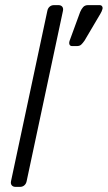

<svg xmlns="http://www.w3.org/2000/svg" viewBox="-20 -730 421 750"><path d="M41 0Q31 0 26 -6Q21 -12 23 -22L165 -688Q167 -698 174 -704Q181 -710 191 -710H208Q218 -710 223 -704Q228 -698 226 -688L84 -22Q82 -12 75 -6Q68 0 58 0ZM262 -550Q254 -550 251.5 -556Q249 -562 252 -571L293 -683Q298 -695 305 -702.5Q312 -710 324 -710H369Q376 -710 379 -705Q382 -700 380 -694Q379 -690 377 -685.5Q375 -681 372 -676L310 -571Q303 -561 297 -555.5Q291 -550 280 -550Z"/></svg>

Font: Rubik Light
Style: Italic
Weight: 300
Italic angle: -12°
Designer: Hubert and Fischer
Foundry: Hubert and Fischer
Version: Version 2.300;gftools[0.9.30]